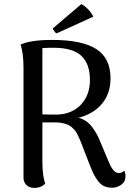

<svg xmlns="http://www.w3.org/2000/svg" viewBox="-20 -901 645 933"><path d="M254.9 -738.8Q249.5 -740.7 243.2 -750Q236.8 -759.3 236.8 -763.2L375 -880.9Q390.6 -874 408.2 -855.7Q425.8 -837.4 433.1 -819.8ZM584 -71.8Q589.8 -60.1 589.8 -43.9Q589.8 -17.6 568.8 -3.2Q547.9 11.2 525.9 11.2Q504.4 11.2 488 4.4Q471.7 -2.4 459 -18.1Q446.3 -33.7 437.3 -51.3Q428.2 -68.8 417 -97.2L374 -208Q368.2 -222.7 365.2 -229.2Q362.3 -235.8 355.7 -248.8Q349.1 -261.7 343.8 -267.8Q338.4 -273.9 329.1 -282.5Q319.8 -291 309.3 -295.2Q298.8 -299.3 284.2 -302.7Q269.5 -306.2 252 -306.2H186V-116.2Q186 -43.5 200.2 -8.8Q179.2 12.2 147 12.2Q123.5 12.2 108.9 -1.5Q94.2 -15.1 94.2 -38.1V-571.8Q94.2 -642.1 80.1 -684.1Q127 -707 233.9 -707Q378.4 -707 447.8 -662.8Q517.1 -618.7 517.1 -520Q517.1 -446.8 475.6 -397Q434.1 -347.2 361.8 -329.1Q396 -319.3 418 -295.2Q439.9 -271 459 -231.9L506.8 -118.2Q519.5 -87.4 531 -74.2Q542.5 -61 556.2 -60.1Q573.2 -60.1 584 -71.8ZM186 -345.2Q206.1 -344.2 255.9 -344.2Q328.1 -345.7 372.6 -391.8Q417 -438 417 -512.2Q417 -591.3 375 -630.1Q333 -668.9 240.2 -668.9Q198.2 -668.9 186 -667Z"/></svg>

Font: Arima Madurai Medium
Style: Regular
Weight: 500
Designer: Joana Correia and Natanael Gama
Foundry: NDISCOVER
Version: Version 1.019;PS 001.019;hotconv 1.0.88;makeotf.lib2.5.64775